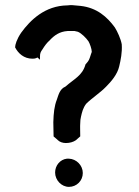

<svg xmlns="http://www.w3.org/2000/svg" viewBox="-20 -741 541 749"><path d="M39 -556C51 -533 73 -512 107 -512C118 -512 123 -515 127 -517C127 -517 126 -517 127 -516L136 -508V-520C136 -533 138 -538 146 -549C154 -562 162 -573 173 -583H174V-584C192 -603 212 -618 244 -620H271L284 -617C298 -611 316 -593 325 -580C330 -572 338 -550 338 -539C338 -537 337 -536 336 -533C332 -522 329 -508 323 -501L313 -489V-488C301 -446 269 -433 235 -403C213 -394 208 -370 202 -353C192 -328 189 -300 188 -264C188 -249 189 -231 189 -211V-209L191 -207C193 -206 206 -194 206 -194C213 -187 225 -183 237 -183C252 -183 266 -187 276 -194L293 -209V-211C293 -231 292 -248 293 -260C293 -270 294 -278 296 -286C300 -304 304 -320 316 -336C339 -359 371 -379 394 -403C414 -423 438 -451 445 -482C451 -507 457 -537 455 -567V-568C451 -590 438 -618 428 -634C398 -675 358 -711 294 -718C283 -719 271 -720 261 -721C255 -721 251 -721 243 -720C155 -719 98 -662 63 -614C45 -588 39 -566 39 -557ZM195 -68C195 -38 220 -12 249 -12C279 -12 303 -36 303 -66C303 -96 278 -121 249 -122H241C214 -119 195 -95 195 -68Z"/></svg>

Font: Hussar Pisanka
Style: Sbd
Weight: 600
Designer: Robert Jablonski
Foundry: Cannot Into Space Fonts
Version: Version 1.070